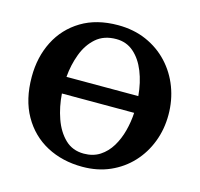

<svg xmlns="http://www.w3.org/2000/svg" viewBox="-103 -797 961 924"><g transform="rotate(15 378.0 -335.5)"><path d="M375 -687Q453.1 -687 516.6 -659.2Q580.1 -631.3 625.7 -582.3Q671.4 -533.2 695.8 -469Q720.2 -404.8 720.2 -332Q720.2 -260.3 696 -197.3Q671.9 -134.3 627.4 -86.4Q583 -38.6 521.2 -11.2Q459.5 16.1 383.8 16.1Q284.2 16.1 205.8 -25.6Q127.4 -67.4 82.3 -147Q37.1 -226.6 37.1 -339.8Q37.1 -438.5 77.1 -517.1Q117.2 -595.7 192.9 -641.4Q268.6 -687 375 -687ZM383.8 -620.1Q322.3 -620.1 283.2 -585.7Q244.1 -551.3 223.9 -496.8Q203.6 -442.4 198.7 -382.3H556.6Q550.8 -448.7 529.3 -502.4Q507.8 -556.2 471.4 -588.1Q435.1 -620.1 383.8 -620.1ZM374 -46.9Q420.4 -46.9 454.1 -68.8Q487.8 -90.8 510 -127.4Q532.2 -164.1 543.9 -209Q555.7 -253.9 558.1 -299.3H198.2Q202.6 -234.4 222.9 -176.8Q243.2 -119.1 280.5 -83Q317.9 -46.9 374 -46.9Z"/></g></svg>

Font: Charis
Style: Bold
Weight: 700
Designer: Walt Agee, Miriam Martin, Annie Olsen, Victor Gaultney, Lorna Priest, Alan Ward, Bob Hallissy, Martin Hosken, Sharon Cor
Foundry: SIL Global
Version: Version 7.000